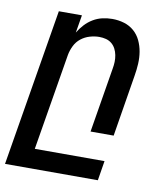

<svg xmlns="http://www.w3.org/2000/svg" viewBox="-92 -598 775 884"><g transform="rotate(10 295.5 -156.5)"><path d="M-9 215 113 -520H221L207 -437Q219 -457 235.5 -475Q252 -493 273 -505.5Q294 -518 317 -523Q340 -528 362 -528Q391 -528 417.5 -520Q444 -512 464 -494.5Q484 -477 495.5 -452.5Q507 -428 511.5 -401Q516 -374 514.5 -345.5Q513 -317 508 -288L461 0H353L403 -303Q406 -319 406.5 -335Q407 -351 404 -366.5Q401 -382 394 -395.5Q387 -409 375.5 -418.5Q364 -428 349 -432Q334 -436 317 -436Q296 -436 273.5 -429.5Q251 -423 232.5 -408.5Q214 -394 203.5 -372.5Q193 -351 189 -329L114 123H440L425 215Z"/></g></svg>

Font: Iosevka Semibold Extended
Style: Italic
Weight: 600
Width: 7
Italic angle: -9°
Monospace: yes
Designer: Belleve Invis
Foundry: Belleve Invis
Version: Version 32.5.0; ttfautohint (v1.8.4)